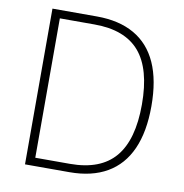

<svg xmlns="http://www.w3.org/2000/svg" viewBox="-79 -780 822 856"><g transform="rotate(10 331.5 -352.5)"><path d="M90 0V-705H291Q392 -705 461 -665.5Q530 -626 565 -548Q600 -470 600 -353Q600 -237 565 -158.5Q530 -80 461 -40Q392 0 291 0ZM130 -37H287Q425 -37 491 -115Q557 -193 557 -353Q557 -514 491 -591Q425 -668 287 -668H130Z"/></g></svg>

Font: Nunito Sans 12pt ExtraLight SemiCondensed
Style: Regular
Weight: 200
Width: 4
Version: Version 3.101;gftools[0.9.27]